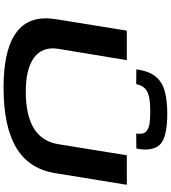

<svg xmlns="http://www.w3.org/2000/svg" viewBox="41 -1014 983 1106"><g transform="rotate(90 533.0 -461.5)"><path d="M486 10Q86 10 86 -234Q86 -244 87 -257Q88 -270 91 -292L157 -700H327L262 -306Q247 -215 311.5 -166.5Q376 -118 508 -118Q781 -118 811 -305L875 -700H1045L978 -288Q954 -137 832 -63.5Q710 10 486 10ZM637 -933Q744 -933 793 -906Q842 -879 842 -805Q842 -781 836 -755L750 -754Q751 -761 751 -766.5Q751 -772 751 -776Q751 -804 732 -816.5Q713 -829 684 -832Q655 -835 625 -835Q571 -835 538.5 -828Q506 -821 489 -803.5Q472 -786 465 -754L380 -755Q390 -828 422 -866.5Q454 -905 507.5 -919Q561 -933 637 -933Z"/></g></svg>

Font: Georama ExtraExtended SemiBold
Style: Italic
Weight: 600
Width: 8
Italic angle: -9°
Designer: Jean-Baptiste Levee
Foundry: Production Type
Version: Version 1.000